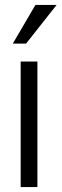

<svg xmlns="http://www.w3.org/2000/svg" viewBox="-20 -760 250 780"><path d="M64 0V-510H132V0ZM86 -583H32L124 -740H210Z"/></svg>

Font: Instrument Sans Condensed
Style: Regular
Weight: 400
Width: 3
Designer: Rodrigo Fuenzalida
Foundry: fragTYPE
Version: Version 1.000;gftools[0.9.28]